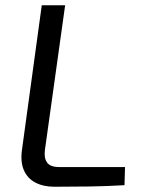

<svg xmlns="http://www.w3.org/2000/svg" viewBox="-20 -710 549 731"><path d="M228 -690 151 -139Q147 -109 159 -91.5Q171 -74 206 -74H456L454 -5Q389 -1 320.5 0Q252 1 187 1Q145 1 114.5 -15Q84 -31 70.5 -63Q57 -95 64 -142L139 -690Z"/></svg>

Font: Exo 2
Style: Italic
Weight: 400
Italic angle: -8°
Designer: Natanael Gama
Foundry: Natanael Gama
Version: Version 2.010